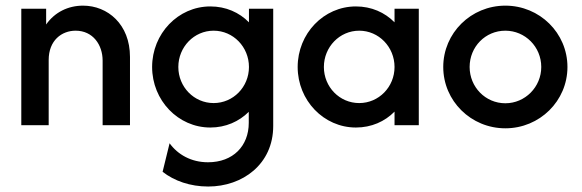

<svg xmlns="http://www.w3.org/2000/svg" viewBox="-20 -448 2082 687"><path d="M56.2 0H154.2V-233.3C154.2 -303.5 200.7 -338.2 250.7 -338.2C312.5 -338.2 347.2 -287.5 347.2 -231.2V0H445.1V-244.4C445.1 -361.1 365.3 -427.8 277.1 -427.8C223.6 -427.8 175.7 -404.2 145.1 -360.4V-416.7H56.2Z M725 219.4C847.9 219.4 957.6 139.6 957.6 2.8V-416.7H870.8V-368.1C836.1 -403.5 788.2 -425 732.6 -425C617.4 -425 524.3 -327.8 524.3 -208.3C524.3 -88.9 617.4 8.3 732.6 8.3C787.5 8.3 835.4 -13.2 870.1 -47.9V-8.3C870.1 74.3 813.9 132.6 724.3 132.6C663.9 132.6 616 104.9 586.8 64.6L561.8 166.7C603.5 199.3 660.4 219.4 725 219.4ZM744.4 -79.2C674.3 -79.2 618.1 -136.8 618.1 -208.3C618.1 -279.9 674.3 -338.2 744.4 -338.2C814.6 -338.2 870.8 -279.9 870.8 -208.3C870.8 -136.8 814.6 -79.2 744.4 -79.2Z M1253.5 8.3C1309 8.3 1356.9 -13.2 1391.7 -48.6V0H1478.5V-416.7H1391.7V-368.1C1356.9 -403.5 1309 -425 1253.5 -425C1138.2 -425 1045.1 -327.8 1045.1 -208.3C1045.1 -88.9 1138.2 8.3 1253.5 8.3ZM1265.3 -79.2C1195.1 -79.2 1138.9 -136.8 1138.9 -208.3C1138.9 -279.9 1195.1 -338.2 1265.3 -338.2C1335.4 -338.2 1391.7 -279.9 1391.7 -208.3C1391.7 -136.8 1335.4 -79.2 1265.3 -79.2Z M1788.2 11.1C1911.1 11.1 2010.4 -86.8 2010.4 -208.3C2010.4 -329.9 1911.1 -427.8 1788.2 -427.8C1665.3 -427.8 1566 -329.9 1566 -208.3C1566 -86.8 1665.3 11.1 1788.2 11.1ZM1788.2 -78.5C1716.7 -78.5 1660.4 -136.8 1660.4 -208.3C1660.4 -280.6 1716.7 -338.2 1788.2 -338.2C1859 -338.2 1916.7 -280.6 1916.7 -208.3C1916.7 -136.8 1859 -78.5 1788.2 -78.5Z"/></svg>

Font: Afacad Medium
Style: Regular
Weight: 500
Designer: Kristian Moeller
Foundry: Dicotype
Version: Version 1.000